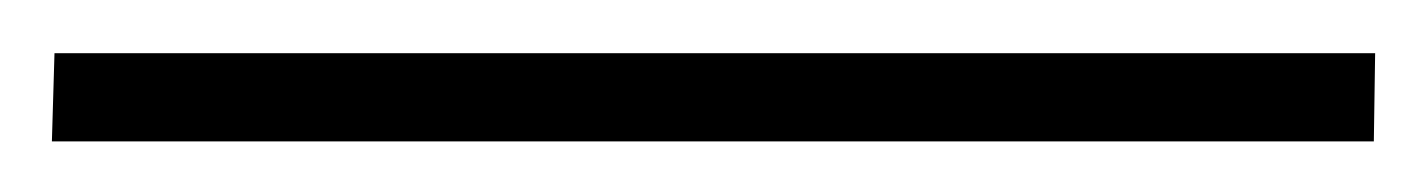

<svg xmlns="http://www.w3.org/2000/svg" viewBox="-25 24 550 74"><path d="M505 44.5 504.5 78.5H-5L-4 44.5Z"/></svg>

Font: Merriweather 120pt Light
Style: Regular
Weight: 300
Version: Version 2.100